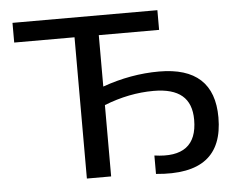

<svg xmlns="http://www.w3.org/2000/svg" viewBox="-50 -728 970 796"><g transform="rotate(-5 435.5 -330.5)"><path d="M632.8 -669.9V-587.9H381.8V-374Q499.5 -416 617.2 -416Q846.2 -416 846.2 -205.1Q846.2 -85.4 777.3 -33Q708.5 19.5 567.9 5.9V-70.8Q745.1 -44.9 745.1 -204.1Q745.1 -272 706.1 -304.9Q667 -337.9 587.9 -337.9Q485.4 -337.9 381.8 -296.9V0H280.8V-587.9H29.8V-669.9Z"/></g></svg>

Font: LT Wave
Style: Regular
Weight: 400
Designer: Daniel Lyons
Version: Version 2.5 (Glyphs App)